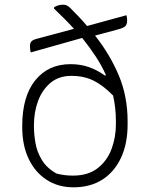

<svg xmlns="http://www.w3.org/2000/svg" viewBox="-20 -790 640 820"><path d="M281 -516Q324 -516 359.5 -503.5Q395 -491 427 -468H433Q415 -509 389 -548.5Q363 -588 331 -628L111 -566Q108 -580 108 -593Q108 -607 114.5 -613.5Q121 -620 136 -624L296 -667Q277 -688 255.5 -709.5Q234 -731 211 -753V-759Q219 -764 228.5 -767Q238 -770 251 -770Q266 -770 280 -756Q299 -737 317.5 -717.5Q336 -698 352 -679L520 -725Q523 -715 523 -703Q523 -686 515.5 -678.5Q508 -671 486 -665L386 -638Q450 -557 487.5 -467.5Q525 -378 525 -272V-259Q525 -176 496.5 -115.5Q468 -55 416.5 -22.5Q365 10 294 10Q228 10 178.5 -22.5Q129 -55 102 -112.5Q75 -170 75 -246V-253Q75 -378 130.5 -447Q186 -516 281 -516ZM221 -49Q254 -40 291 -40Q357 -40 397.5 -72Q438 -104 456.5 -154Q475 -204 475 -259V-272Q475 -329 463 -382Q421 -425 380 -445.5Q339 -466 285 -466Q231 -466 195.5 -436Q160 -406 142.5 -358.5Q125 -311 125 -256V-250Q125 -217 131.5 -179Q138 -141 159 -106.5Q180 -72 221 -49Z"/></svg>

Font: Recursive Sn Csl St Lt
Style: Regular
Weight: 300
Version: Version 1.079;hotconv 1.0.112;makeotfexe 2.5.65598; ttfautoh